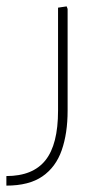

<svg xmlns="http://www.w3.org/2000/svg" viewBox="-20 -382 292 602"><path d="M0 200V170Q83 170 122.5 120.5Q162 71 162 -35V-358L189 -362L192 -354V-35Q192 36 173.5 89Q155 142 113 171Q71 200 0 200Z"/></svg>

Font: Fustat ExtraLight
Style: Regular
Weight: 250
Designer: Mohamed Gaber, Khaled Hosny, Laura Garcia Mut
Foundry: Kief Type Foundry, Alif Type Foundry, Hard Type Foundry
Version: Version 1.007